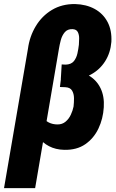

<svg xmlns="http://www.w3.org/2000/svg" viewBox="-48 -742 583 964"><path d="M263.2 -388.2 304.7 -387.2Q358.9 -385.7 397.9 -362.8Q437 -339.8 456.8 -299.1Q476.6 -258.3 473.1 -203.6Q469.7 -146 446.3 -96.7Q422.9 -47.4 380.1 -17.8Q337.4 11.7 274.4 10.3Q231 9.3 198 -8.1Q165 -25.4 143.3 -54.7Q121.6 -84 111.6 -120.8Q101.6 -157.7 103 -198.7L158.2 -198.2Q156.7 -173.3 167.2 -155Q177.7 -136.7 197 -127Q216.3 -117.2 241.2 -117.2Q264.6 -117.2 281.2 -131.1Q297.9 -145 307.6 -166Q317.4 -187 321.3 -207Q323.7 -227.1 323.5 -249.3Q323.2 -271.5 313.7 -287.4Q304.2 -303.2 279.3 -304.2L252.9 -305.2ZM328.6 -721.7Q385.3 -720.2 427.5 -697Q469.7 -673.8 491.9 -631.8Q514.2 -589.8 511.2 -531.7Q506.8 -477.1 480 -434.6Q453.1 -392.1 408.7 -367.9Q364.3 -343.8 309.6 -343.8H257.3L261.7 -418.5L281.7 -417.5Q309.1 -418.5 322.3 -434.3Q335.4 -450.2 340.6 -473.1Q345.7 -496.1 348.1 -517.6Q349.1 -531.2 349.4 -549.1Q349.6 -566.9 342.8 -580.8Q335.9 -594.7 316.4 -595.7Q291 -596.7 277.1 -580.1Q263.2 -563.5 257.1 -540Q251 -516.6 248 -497.6L128.4 202.6H-27.8L92.3 -497.1Q100.6 -559.1 131.6 -610.6Q162.6 -662.1 212.6 -692.1Q262.7 -722.2 328.6 -721.7Z"/></svg>

Font: Roboto Condensed Black
Style: Italic
Weight: 900
Italic angle: -12°
Designer: Christian Robertson
Foundry: Google
Version: Version 3.008; 2023